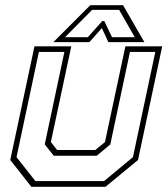

<svg xmlns="http://www.w3.org/2000/svg" viewBox="-20 -718 644 738"><path d="M100.5 0 19.5 -103 112.5 -540H254L175.5 -172L199.5 -141.5H346.5L383.5 -172L462 -540H603.5L510.5 -103L385.5 0ZM116 -22H380L491 -114L577 -518.5H479.5L404 -163L352 -119.5H186.5L152 -163L227.5 -518.5H129.5L43.5 -114ZM327 -698H453L535 -556H396.5L371.5 -610L323.5 -556H185ZM334 -680 230 -575H317.5L373 -637H381L410.5 -575H498L438 -680Z"/></svg>

Font: Tourney ExtraLight
Style: Italic
Weight: 250
Italic angle: -12°
Version: Version 1.015